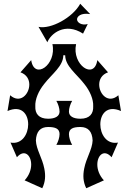

<svg xmlns="http://www.w3.org/2000/svg" viewBox="-20 -980 684 1022"><path d="M447 -852C413 -843 390 -861 390 -877C390 -892 410 -913 460 -905L407 -960C367 -886 250 -823 185 -837L232 -755C250 -801 326 -863 422 -801ZM514 -318C514 -372 549 -422 624 -389L610 -473C557 -426 508 -478 508 -530C508 -556 521 -583 555 -595L498 -660C482 -552 361 -635 385 -745H259C283 -635 162 -552 146 -660L89 -595C123 -583 136 -556 136 -530C136 -478 87 -426 34 -473L20 -389C95 -422 130 -372 130 -318C130 -266 97 -210 36 -221L70 -143C109 -188 146 -155 146 -104C146 -78 136 -47 111 -20L205 22C222 -13 223 -46 216 -82C205 -140 173 -184 171 -232C173 -280 195 -304 236 -304C275 -304 297 -295 297 -266C297 -249 290 -226 280 -209H364C354 -226 347 -249 347 -266C347 -295 369 -304 408 -304C449 -304 471 -280 473 -232C471 -184 439 -140 428 -82C421 -46 422 -13 439 22L533 -20C508 -47 498 -78 498 -104C498 -155 535 -188 574 -143L608 -221C547 -210 514 -266 514 -318ZM408 -348C369 -348 347 -362 347 -386C347 -403 354 -426 364 -443H280C290 -426 297 -403 297 -386C297 -362 275 -348 236 -348C186 -348 166 -376 168 -414C166 -451 185 -496 216 -534C257 -587 317 -628 317 -686H327C327 -628 387 -587 428 -534C459 -496 478 -451 476 -414C478 -376 458 -348 408 -348Z"/></svg>

Font: Malebolge Adversarial
Style: Regular
Weight: 400
Designer: Ariel Martín Pérez
Foundry: Tunera Type Foundry
Version: Version 0.007;hotconv 1.0.109;makeotfexe 2.5.65596